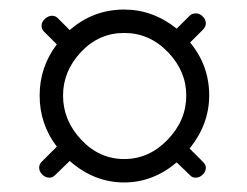

<svg xmlns="http://www.w3.org/2000/svg" viewBox="-20 -672 518 402"><path d="M62 -321C62 -315.7 64.2 -310.8 68.5 -306.5C72.8 -302.2 77.7 -300 83 -300C87.7 -300 91.7 -301.7 95 -305L126 -335C160 -305 198 -290 240 -290C280 -290 316.7 -304 350 -332L378 -305C380.7 -301.7 384.7 -300 390 -300C395.3 -300 400.2 -302.2 404.5 -306.5C408.8 -310.8 411 -315.7 411 -321C411 -325 409 -329 405 -333L377 -361C404.3 -395 418 -432 418 -472C418 -514 404.7 -551 378 -583L405 -610C409 -614 411 -618.3 411 -623C411 -628.3 408.8 -633.2 404.5 -637.5C400.2 -641.8 395.3 -644 390 -644C384.7 -644 380.3 -642.3 377 -639L350 -612C316.7 -638.7 280 -652 240 -652C196.7 -652 158.7 -637.7 126 -609L101 -634C97.7 -637.3 93.7 -639 89 -639C83.7 -639 78.7 -636.8 74 -632.5C69.3 -628.2 67 -623.3 67 -618C67 -612.7 69 -608.3 73 -605L99 -579C75 -547.7 63 -512 63 -472C63 -432 75 -396.3 99 -365L67 -333C63.7 -329.7 62 -325.7 62 -321ZM112 -472C112 -506 124.5 -536.3 149.5 -563C174.5 -589.7 204.7 -603 240 -603C275.3 -603 305.8 -589.7 331.5 -563C357.2 -536.3 370 -506 370 -472C370 -437.3 357 -406.5 331 -379.5C305 -352.5 274.7 -339 240 -339C205.3 -339 175.3 -352.5 150 -379.5C124.7 -406.5 112 -437.3 112 -472Z"/></svg>

Font: Terminal Dosis
Style: Book
Weight: 400
Designer: EdgarTolentino, PabloImpallari, IginoMarini
Foundry: EdgarTolentino, PabloImpallari, IginoMarini
Version: Version 1.006